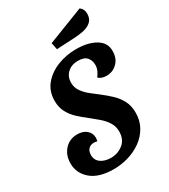

<svg xmlns="http://www.w3.org/2000/svg" viewBox="-214 -972 964 1095"><g transform="rotate(-30 267.5 -425.0)"><path d="M206 21Q108 21 57 -22.5Q6 -66 6 -130Q6 -185 38.5 -220.5Q71 -256 122 -256Q159 -256 182 -236.5Q205 -217 205 -186Q205 -181 204 -175Q203 -169 202 -164Q192 -167 180 -167Q158 -167 144.5 -153Q131 -139 131 -113Q131 -80 157 -61.5Q183 -43 224 -43Q268 -43 303 -70.5Q338 -98 338 -151Q338 -184 321.5 -210.5Q305 -237 279 -259.5Q253 -282 225 -304Q195 -327 168 -352Q141 -377 123.5 -409.5Q106 -442 106 -485Q106 -548 142.5 -591.5Q179 -635 236.5 -657.5Q294 -680 359 -680Q436 -680 485.5 -651Q535 -622 535 -568Q535 -518 505.5 -489.5Q476 -461 437 -461Q399 -461 383 -480Q393 -491 401.5 -509Q410 -527 410 -547Q410 -578 392.5 -597.5Q375 -617 334 -617Q293 -617 266 -592.5Q239 -568 239 -527Q239 -496 256 -471.5Q273 -447 299 -426Q325 -405 353 -384Q383 -361 410.5 -335Q438 -309 455.5 -275.5Q473 -242 473 -196Q473 -144 449.5 -103Q426 -62 387.5 -34.5Q349 -7 301.5 7Q254 21 206 21ZM265 -734 256 -779 493 -871Q516 -855 516 -824Q516 -790 495.5 -772Q475 -754 443.5 -747.5Q412 -741 381 -740Z"/></g></svg>

Font: Sansita Swashed Medium
Style: Regular
Weight: 500
Designer: Pablo Cosgaya
Foundry: Omnibus-Type
Version: Version 1.003; ttfautohint (v1.8.3)